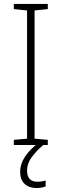

<svg xmlns="http://www.w3.org/2000/svg" viewBox="-20 -734 312 972"><path d="M222 0H50V-26L117 -32V-681L50 -688V-714H222V-688L155 -681V-32L222 -26ZM117 129Q117 186 169 186Q182 186 193.5 184Q205 182 211 180V210Q203 213 191 215.5Q179 218 165 218Q127 218 104.5 197Q82 176 82 135Q82 97 106 60Q130 23 175 -11L199 0Q163 31 140 62.5Q117 94 117 129Z"/></svg>

Font: Noto Sans Hebrew SemiCondensed ExtraLight
Style: Regular
Weight: 200
Width: 4
Designer: Monotype Design Team
Foundry: Monotype Imaging Inc.
Version: Version 2.004; ttfautohint (v1.8.4.7-5d5b)